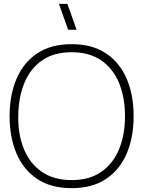

<svg xmlns="http://www.w3.org/2000/svg" viewBox="-20 -965 746 1000"><path d="M335 -810 287 -945H331L379 -810ZM353 15Q245.5 15 173.8 -33Q102 -81 66 -165.5Q30 -250 30 -360Q30 -470 66 -554.5Q102 -639 173.8 -687Q245.5 -735 353 -735Q460.5 -735 532.2 -687Q604 -639 640 -554.5Q676 -470 676 -360Q676 -250 640 -165.5Q604 -81 532.2 -33Q460.5 15 353 15ZM353 -27Q445.5 -27 507.2 -69.8Q569 -112.5 600 -187.5Q631 -262.5 631 -360Q631 -457.5 600 -532.8Q569 -608 507.2 -650.5Q445.5 -693 353 -693Q260.5 -693 199.2 -650.5Q138 -608 107 -532.8Q76 -457.5 75 -360Q74 -262.5 105 -187.5Q136 -112.5 198.2 -69.8Q260.5 -27 353 -27Z"/></svg>

Font: Manrope ExtraLight
Style: Regular
Weight: 200
Designer: Mikhail Sharanda
Foundry: Mikhail Sharanda
Version: Version 4.505